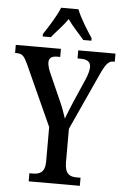

<svg xmlns="http://www.w3.org/2000/svg" viewBox="-63 -974 652 1017"><g transform="rotate(5 263.0 -465.5)"><path d="M136 -784V-771H179C205 -803 241 -838 265 -875C290 -838 327 -801 352 -771H395V-784C370 -822 329 -886 312 -931H220C203 -886 161 -822 136 -784ZM129 0H401V-43H379C346 -43 317 -54 317 -117V-296L453 -594C480 -653 495 -671 520 -671H528V-714H330V-671H347C379 -671 400 -661 400 -631C400 -616 394 -592 383 -566L334 -454C316 -412 301 -376 291 -348C281 -379 269 -412 251 -451L192 -584C185 -599 178 -623 178 -638C178 -656 189 -671 220 -671H238V-714H-2V-671H8C37 -671 48 -657 66 -618L212 -296V-113C212 -54 183 -43 146 -43H129Z"/></g></svg>

Font: Noto Serif Devanagari ExtraCondensed Medium
Style: Regular
Weight: 500
Width: 2
Designer: Universal Thirst, Indian Type Foundry and the Monotype Design Team
Foundry: Monotype Imaging Inc.
Version: Version 2.004